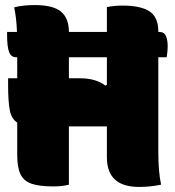

<svg xmlns="http://www.w3.org/2000/svg" viewBox="-20 -729 690 758"><path d="M12 -420H48V-503H43Q24 -503 16 -523.5Q8 -544 8 -590V-603H47Q45 -658 36 -700Q54 -705 76 -707Q98 -709 117 -709Q190 -709 221 -683Q252 -657 252 -603H402V-701Q432 -707 462 -707Q536 -707 570.5 -684Q605 -661 605 -605V-603H608Q628 -603 635 -587Q642 -571 642 -546Q642 -536 641 -525Q640 -514 638 -503H605V-131Q605 -93 607.5 -60.5Q610 -28 616 0Q574 9 529 9Q402 9 402 -108V-230H252V0Q226 7 190 7Q136 7 105 -3.5Q74 -14 61 -41Q48 -68 48 -117V-245Q25 -260 18.5 -294.5Q12 -329 12 -393ZM295 -420Q359 -420 396 -391L402 -394V-503H252V-420Z"/></svg>

Font: Recursive Sn Csl St Blk
Style: Regular
Weight: 900
Version: Version 1.079;hotconv 1.0.112;makeotfexe 2.5.65598; ttfautoh